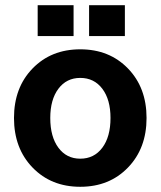

<svg xmlns="http://www.w3.org/2000/svg" viewBox="-20 -716 622 744"><path d="M475.8 -450.7Q547.9 -376.5 547.9 -258.8Q547.9 -141.1 475.8 -66.7Q403.8 7.8 291 7.8Q178.2 7.8 106.2 -66.7Q34.2 -141.1 34.2 -258.8Q34.2 -376.5 106.2 -450.7Q178.2 -524.9 291 -524.9Q403.8 -524.9 475.8 -450.7ZM174.8 -258.8Q174.8 -186 206.3 -143.6Q237.8 -101.1 291 -101.1Q344.7 -101.1 376.5 -143.6Q408.2 -186 408.2 -258.8Q408.2 -330.1 376.5 -372.1Q344.7 -414.1 291 -414.1Q237.8 -414.1 206.3 -372.1Q174.8 -330.1 174.8 -258.8ZM265.1 -576.2H126V-695.8H265.1ZM463.9 -576.2H325.2V-695.8H463.9Z"/></svg>

Font: LT Superior
Style: Bold
Weight: 400
Designer: Daniel Lyons
Foundry: LyonsType
Version: Version 1.000